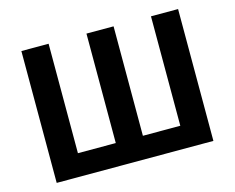

<svg xmlns="http://www.w3.org/2000/svg" viewBox="-101 -875 1250 1023"><g transform="rotate(-15 524.5 -363.5)"><path d="M92.3 -727.3H242.5V-123.6H451.3V-727.3H600.9V-123.6H807.2V-727.3H956.7V0H92.3Z"/></g></svg>

Font: Inter UI
Style: Bold
Weight: 700
Designer: Rasmus Andersson
Foundry: rsms
Version: 3.2;8d6f07862